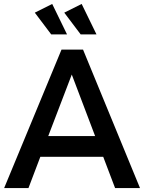

<svg xmlns="http://www.w3.org/2000/svg" viewBox="-20 -951 729 971"><path d="M319 -777H239L156 -887L244 -931ZM468 -777H388L305 -887L393 -931ZM562 0 502 -158H184L124 0H1L291 -700H400L688 0ZM224 -263H461L343 -574Z"/></svg>

Font: Steamflix Grotesk
Style: Regular
Weight: 400
Designer: Julieta Ulanovsky
Foundry: Julieta Ulanovsky
Version: Version 4.000;PS 004.000;hotconv 1.0.88;makeotf.lib2.5.64775